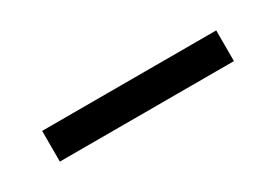

<svg xmlns="http://www.w3.org/2000/svg" viewBox="-11 -838 521 363"><g transform="rotate(-30 250.0 -656.5)"><path d="M60 -623V-690H440V-623Z"/></g></svg>

Font: Nunito Sans 10pt Expanded
Style: Regular
Weight: 400
Width: 7
Designer: Vernon Adams
Foundry: Vernon Adams
Version: Version 3.101;gftools[0.9.27]